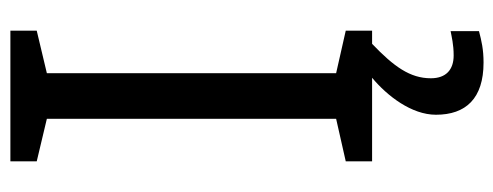

<svg xmlns="http://www.w3.org/2000/svg" viewBox="-318 -436 974 379"><g transform="rotate(-90 169.5 -247.0)"><path d="M204 116C204 75 227 43 272 0H298V-52L214 -71V-642L298 -662V-714H40V-662L124 -642V-71L40 -52V0H205C169 30 132 78 132 126C132 185 164 220 235 220C261 220 278 216 297 211V155C286 157 271 161 249 161C221 161 204 146 204 116Z"/></g></svg>

Font: Noto Sans EgyptHiero
Style: Regular
Weight: 400
Designer: Monotype Design Team
Foundry: Monotype Imaging Inc.
Version: Version 2.002